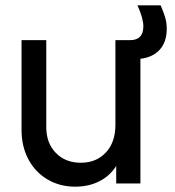

<svg xmlns="http://www.w3.org/2000/svg" viewBox="-20 -690 657 722"><path d="M61 -202V-539H154V-212Q154 -152 190 -115Q226 -78 284 -78Q342 -78 378 -116.5Q414 -155 414 -220V-539H469Q519 -539 519 -591Q519 -621 497 -670H584Q595 -645 601 -625Q607 -605 607 -582Q607 -532 580.5 -503Q554 -474 508 -469V0H417V-66Q393 -28 353 -8Q313 12 263 12Q205 12 159 -15Q113 -42 87 -90.5Q61 -139 61 -202Z"/></svg>

Font: Evergrow Sans 
Style: Medium
Weight: 500
Foundry: 10Web
Version: Version 1.000